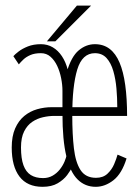

<svg xmlns="http://www.w3.org/2000/svg" viewBox="-20 -674 490 704"><path d="M136 11Q80 11 51.5 -26.5Q23 -64 23 -133Q23 -174.5 35.5 -203Q48 -231.5 69 -248.8Q90 -266 116.2 -273.5Q142.5 -281 170 -281H212V-249H179Q159 -249 137.8 -244.2Q116.5 -239.5 98.2 -227.2Q80 -215 68.5 -192.2Q57 -169.5 57 -133Q57 -93 66 -68.2Q75 -43.5 93 -32.2Q111 -21 138 -21Q157.5 -21 172.8 -29.8Q188 -38.5 199 -52.2Q210 -66 216.5 -81.2Q223 -96.5 225 -109L250 -76Q250 -75.5 244.5 -62.2Q239 -49 226.2 -32Q213.5 -15 191.5 -2Q169.5 11 136 11ZM29 -468Q34.5 -474.5 48 -485Q61.5 -495.5 82.2 -503.8Q103 -512 130 -512Q154 -512 173.5 -500.5Q193 -489 207 -468Q221 -447 228.5 -418.2Q236 -389.5 236 -355L209 -341Q209 -363 204.2 -387.2Q199.5 -411.5 189.8 -432.2Q180 -453 165.2 -466Q150.5 -479 130 -479Q107 -479 91.5 -472.2Q76 -465.5 66 -456Q56 -446.5 49 -438ZM209 -257V-341L238 -361L243 -255ZM444 -93Q427 -37.5 396 -13.2Q365 11 331 11Q292 11 264.8 -15.8Q237.5 -42.5 223.2 -101.5Q209 -160.5 209 -257Q209 -355.5 225.2 -411Q241.5 -466.5 268.5 -489.2Q295.5 -512 328 -512Q359.5 -512 382 -494.8Q404.5 -477.5 418.5 -444.2Q432.5 -411 439.2 -362Q446 -313 446 -249L410 -281Q410 -314.5 407 -349.2Q404 -384 395.5 -413.5Q387 -443 370.8 -461Q354.5 -479 328 -479Q281.5 -479 263.2 -418.8Q245 -358.5 245 -251Q245 -181.5 251 -130Q257 -78.5 275.5 -50.2Q294 -22 332 -22Q358 -22 374 -37Q390 -52 398.5 -72Q407 -92 411 -107ZM242 -281H413L446 -249H242ZM152 -522.5 262 -653.5H314L183 -522.5Z"/></svg>

Font: League Mono Thin Condensed
Style: Regular
Weight: 100
Width: 1
Designer: Tyler Finck
Foundry: The League of Moveable Type / Tyler Finck
Version: Version 2.300;RELEASE